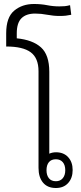

<svg xmlns="http://www.w3.org/2000/svg" viewBox="-20 -936 407 962"><path d="M331 -910 337 -862Q323 -859 310 -857.5Q297 -856 279 -856Q248 -856 217 -862Q186 -868 156 -868Q111 -868 87.5 -844.5Q64 -821 64 -769V-744Q144 -736 185.5 -698.5Q227 -661 227 -576V-166Q242 -173 261 -173Q299 -173 321.5 -148.5Q344 -124 344 -84Q344 -44 321.5 -19Q299 6 260 6Q218 6 195.5 -21Q173 -48 173 -95V-579Q173 -645 134 -674Q95 -703 11 -703V-769Q11 -849 51 -882.5Q91 -916 150 -916Q186 -916 216 -910Q246 -904 277 -904Q293 -904 304 -905Q315 -906 331 -910ZM260 -138Q237 -138 225 -123.5Q213 -109 213 -83Q213 -58 225 -43Q237 -28 260 -28Q282 -28 294.5 -43Q307 -58 307 -83Q307 -109 294.5 -123.5Q282 -138 260 -138Z"/></svg>

Font: Noto Sans Thai Looped SemiCondensed Light
Style: Regular
Weight: 300
Width: 4
Designer: Sasikarn Vongin, Ben Mitchell
Foundry: The Fontpad Ltd
Version: Version 1.001; ttfautohint (v1.8.4.7-5d5b)